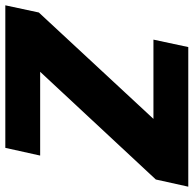

<svg xmlns="http://www.w3.org/2000/svg" viewBox="-35 -705 728 722"><g transform="rotate(90 329.0 -344.0)"><path d="M-12 0 15 -126 415 -557H117L145 -688H670L643 -566L238 -131H553L524 0Z"/></g></svg>

Font: Saira
Style: Bold Italic
Weight: 700
Italic angle: -12°
Designer: Hector Gatti with collaboration of the Omnibus-Type team
Foundry: Omnibus-Type
Version: Version 1.100; ttfautohint (v1.8.3)